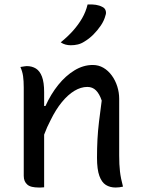

<svg xmlns="http://www.w3.org/2000/svg" viewBox="-20 -833 640 857"><path d="M529 0Q520 2 512.5 3Q505 4 496 4Q471 4 452.5 -7.5Q434 -19 423.5 -48Q413 -77 413 -129Q413 -172 415 -210.5Q417 -249 422 -290.5Q427 -332 434 -384Q424 -414 408.5 -429.5Q393 -445 370 -445Q341 -445 312 -427.5Q283 -410 256 -377Q229 -344 206 -297Q190 -267 177 -232V3Q173 3 169 3.5Q165 4 161 4H153Q136 4 123 1Q110 -2 102 -9Q94 -16 90 -25.5Q86 -35 86 -48V-442Q86 -472 83 -493Q80 -514 71 -534Q76 -535 80.5 -535.5Q85 -536 90 -537Q95 -538 99 -538Q123 -538 140.5 -527Q158 -516 167.5 -490.5Q177 -465 177 -422V-360H183Q207 -413 240 -454Q273 -495 312.5 -519Q352 -543 394 -543Q420 -543 441.5 -530.5Q463 -518 479 -496Q495 -474 503.5 -447Q512 -420 512 -392V-139Q512 -98 515.5 -67.5Q519 -37 529 0ZM371 -813Q392 -814 408 -811.5Q424 -809 437 -802Q448 -797 451.5 -786Q455 -775 451 -765Q445 -741 430 -719Q415 -697 396.5 -678.5Q378 -660 356 -647Q342 -638 327 -634.5Q312 -631 296 -631Q284 -631 272.5 -634Q261 -637 251 -644Q283 -670 306.5 -696.5Q330 -723 346.5 -751.5Q363 -780 371 -813Z"/></svg>

Font: Code D Ace
Style: Regular
Weight: 400
Version: Version 1.085; ttfautohint (v1.8.4.7-5d5b);Nerd Fonts 3.0.2